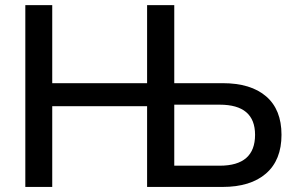

<svg xmlns="http://www.w3.org/2000/svg" viewBox="-20 -739 1174 759"><path d="M80.1 0V-718.8H186.5V-410.2H561.5V-718.8H668.9V-410.2H860.4Q971.7 -410.2 1032.2 -357.9Q1092.8 -305.7 1092.8 -206.1Q1092.8 -106.4 1031.7 -53.2Q970.7 0 859.4 0H561.5V-319.3H186.5V0ZM668.9 -84H848.6Q988.3 -84 988.3 -206.1Q988.3 -325.2 848.6 -325.2H668.9Z"/></svg>

Font: Min Sans Medium
Style: Regular
Weight: 500
Designer: Jinseong-Kim, NotoSansCJK, Nunito
Foundry: Jinseong-Kim
Version: Version 1.400;Glyphs 3.1.2 (3151)